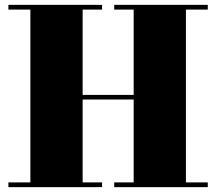

<svg xmlns="http://www.w3.org/2000/svg" viewBox="-20 -770 889 790"><path d="M835 -750V-730.5H745V-19.5H835V0H450V-19.5H530V-360.5H320V-19.5H400V0H14.5V-19.5H105V-730.5H14.5V-750H400V-730.5H320V-379.5H530V-730.5H450V-750Z"/></svg>

Font: Bodoni Moda 11pt Black
Style: Regular
Weight: 900
Designer: Owen Earl
Foundry: indestructible type
Version: Version 2.004